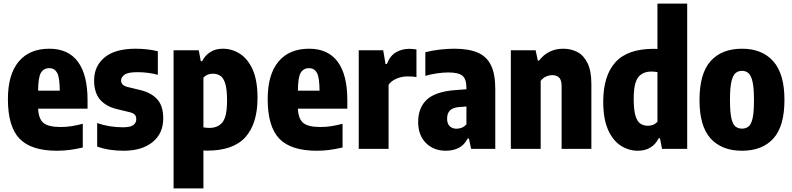

<svg xmlns="http://www.w3.org/2000/svg" viewBox="-20 -828 4408 1068"><path d="M297 10.5Q153 10.5 88.5 -56.8Q24 -124 24 -276.5Q24 -413.5 83.8 -485.2Q143.5 -557 254.5 -557Q359.5 -557 413.2 -484.8Q467 -412.5 467 -271.5V-223.5H192Q195 -165.5 222.5 -143.5Q250 -121.5 318 -121.5Q347.5 -121.5 378 -126.2Q408.5 -131 440.5 -139.5V-7.5Q401.5 1.5 367.5 6Q333.5 10.5 297 10.5ZM254 -449Q224 -449 208.2 -424.2Q192.5 -399.5 192 -323.5H312.5Q312 -399.5 297.2 -424.2Q282.5 -449 254 -449Z M667.5 10.5Q628 10.5 591.5 5Q555 -0.5 520.5 -12.5V-143.5Q553 -132 589.2 -126Q625.5 -120 664 -120Q705 -120 721.5 -132.2Q738 -144.5 738 -165Q738 -181.5 729.5 -190.2Q721 -199 703 -203.5L629 -221.5Q569 -236 536.2 -274.5Q503.5 -313 503.5 -380.5Q503.5 -460.5 562 -508.8Q620.5 -557 734.5 -557Q769.5 -557 800.2 -553.2Q831 -549.5 858 -543V-412Q804 -426.5 743.5 -426.5Q691 -426.5 672.2 -412.2Q653.5 -398 653.5 -380Q653.5 -353.5 688.5 -344.5L762.5 -326.5Q824 -311 856 -274.2Q888 -237.5 888 -169Q888 -85.5 828.5 -37.5Q769 10.5 667.5 10.5Z M945.5 220V-548.5H1085.5L1097 -487.5H1104.5Q1120 -519 1149 -538Q1178 -557 1220 -557Q1270.5 -557 1314.5 -529Q1358.5 -501 1385.5 -440.8Q1412.5 -380.5 1412.5 -283.5Q1412.5 -140.5 1345.2 -65.2Q1278 10 1131 10Q1122.5 10 1111.5 9V220ZM1144.5 -116.5Q1193 -116.5 1218 -148.5Q1243 -180.5 1243 -268.5Q1243 -330 1233.2 -362.2Q1223.5 -394.5 1205.8 -406.2Q1188 -418 1164.5 -418Q1131 -418 1111.5 -396V-119.5Q1130.5 -116.5 1144.5 -116.5Z M1742 10.5Q1598 10.5 1533.5 -56.8Q1469 -124 1469 -276.5Q1469 -413.5 1528.8 -485.2Q1588.5 -557 1699.5 -557Q1804.5 -557 1858.2 -484.8Q1912 -412.5 1912 -271.5V-223.5H1637Q1640 -165.5 1667.5 -143.5Q1695 -121.5 1763 -121.5Q1792.5 -121.5 1823 -126.2Q1853.5 -131 1885.5 -139.5V-7.5Q1846.5 1.5 1812.5 6Q1778.5 10.5 1742 10.5ZM1699 -449Q1669 -449 1653.2 -424.2Q1637.5 -399.5 1637 -323.5H1757.5Q1757 -399.5 1742.2 -424.2Q1727.5 -449 1699 -449Z M1975.5 0V-548.5H2111.5L2124.5 -472H2132Q2150 -518.5 2183.2 -537.5Q2216.5 -556.5 2258 -556.5Q2268.5 -556.5 2278.8 -555.2Q2289 -554 2296.5 -553V-399Q2285 -401.5 2271.8 -402.2Q2258.5 -403 2247 -403Q2214.5 -403 2185.5 -390.5Q2156.5 -378 2141.5 -357V0Z M2460.5 10.5Q2392 10.5 2349 -32.8Q2306 -76 2306 -149.5Q2306 -229 2354.5 -274Q2403 -319 2514.5 -327L2574.5 -331.5V-340Q2574.5 -387.5 2552.8 -406.2Q2531 -425 2474.5 -425Q2446 -425 2412 -420.2Q2378 -415.5 2346 -406V-537.5Q2382 -547 2425.2 -552Q2468.5 -557 2507 -557Q2586 -557 2636.5 -535.8Q2687 -514.5 2711 -465.2Q2735 -416 2735 -332.5V0H2600.5L2588.5 -57H2581Q2562.5 -20.5 2531 -5Q2499.5 10.5 2460.5 10.5ZM2467 -168.5Q2467 -140 2481.5 -126Q2496 -112 2519.5 -112Q2533 -112 2547.5 -117.2Q2562 -122.5 2574.5 -136.5V-235.5L2534.5 -232.5Q2467 -228 2467 -168.5Z M2821.5 0V-548.5H2959.5L2971.5 -491H2978.5Q3029 -557 3113.5 -557Q3157.5 -557 3192.8 -538Q3228 -519 3248.8 -475.8Q3269.5 -432.5 3269.5 -360V0H3104V-347.5Q3104 -383.5 3089.8 -396.8Q3075.5 -410 3052.5 -410Q3035 -410 3017 -402Q2999 -394 2987.5 -378V0Z M3528 10.5Q3477.5 10.5 3433.5 -17.5Q3389.5 -45.5 3362.5 -105.8Q3335.5 -166 3335.5 -263Q3335.5 -406 3402.8 -481.2Q3470 -556.5 3617 -556.5Q3626 -556.5 3637 -555.5V-808H3802.5V0H3662.5L3651 -59H3644Q3628.5 -27 3599.2 -8.2Q3570 10.5 3528 10.5ZM3583.5 -128.5Q3617 -128.5 3637 -150.5V-427Q3618 -430 3603.5 -430Q3555 -430 3530 -398Q3505 -366 3505 -278Q3505 -216.5 3514.8 -184.2Q3524.5 -152 3542.2 -140.2Q3560 -128.5 3583.5 -128.5Z M4107.5 10.5Q3995 10.5 3933 -57.5Q3871 -125.5 3871 -271Q3871 -419.5 3932.8 -488.2Q3994.5 -557 4107.5 -557Q4219.5 -557 4281.5 -487Q4343.5 -417 4343.5 -272.5Q4343.5 -125.5 4281.8 -57.5Q4220 10.5 4107.5 10.5ZM4107.5 -112.5Q4129 -112.5 4144 -124.5Q4159 -136.5 4166.5 -170.5Q4174 -204.5 4174 -270.5Q4174 -338.5 4166 -373.5Q4158 -408.5 4143.2 -421.2Q4128.5 -434 4107.5 -434Q4086.5 -434 4071.5 -421.5Q4056.5 -409 4048.5 -374.2Q4040.5 -339.5 4040.5 -273Q4040.5 -206 4048 -171.5Q4055.5 -137 4070.5 -124.8Q4085.5 -112.5 4107.5 -112.5Z"/></svg>

Font: Encode Sans Condensed ExtraBold
Style: Regular
Weight: 800
Width: 3
Designer: Multiple Designers
Foundry: Impallari Type
Version: Version 3.000; ttfautohint (v1.8.3) -l 8 -r 50 -G 200 -x 14 